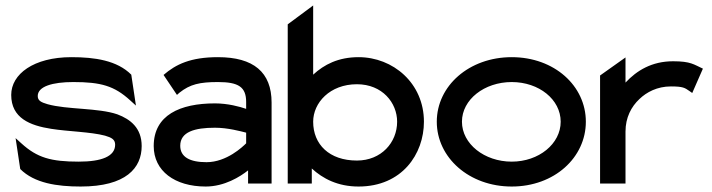

<svg xmlns="http://www.w3.org/2000/svg" viewBox="-20 -671 2604 702"><path d="M21 -324C21 -239 90 -212 167 -200C230 -190 311 -189 364 -175C388 -168 401 -161 401 -142C401 -99 351 -80 268 -80C167 -80 116 -94 58 -147L37 -166L54 -53C106 -1 189 11 275 11C441 11 498 -57 498 -137C498 -203 457 -235 409 -253C339 -277 225 -270 154 -290C130 -297 118 -303 118 -320C118 -355 172 -371 248 -371C349 -371 398 -357 456 -304L477 -285L460 -398C408 -450 327 -462 241 -462C103 -462 21 -400 21 -324Z M542 -137C542 -46 619 11 732 11C801 11 858 -25 887 -48V0H973V-296C973 -407 907 -462 777 -462C677 -462 623 -436 578 -397L627 -324L636 -332C675 -363 710 -371 777 -371C852 -371 880 -353 880 -298V-273C857 -281 813 -293 766 -293C638 -293 542 -250 542 -137ZM639 -138C639 -189 692 -204 766 -204C813 -204 860 -191 880 -186V-147C868 -135 809 -78 735 -78C674 -78 639 -97 639 -138Z M1032 0H1120V-55C1160 -18 1215 11 1291 11C1450 11 1530 -108 1530 -226C1530 -367 1417 -462 1291 -462C1217 -462 1165 -435 1125 -398V-651L1032 -582ZM1125 -226C1125 -295 1186 -363 1285 -363C1378 -363 1432 -295 1432 -226C1432 -150 1374 -84 1285 -84C1184 -84 1125 -143 1125 -226Z M1577 -226C1577 -95 1695 11 1851 11C2007 11 2122 -95 2122 -226C2122 -357 2007 -462 1851 -462C1695 -462 1577 -357 1577 -226ZM1669 -226C1669 -307 1751 -371 1851 -371C1951 -371 2030 -307 2030 -226C2030 -145 1950 -80 1851 -80C1751 -80 1669 -145 1669 -226Z M2174 0H2267V-190C2267 -241 2288 -281 2318 -309C2344 -334 2383 -355 2433 -355C2477 -355 2484 -350 2501 -338L2511 -331L2550 -420C2517 -435 2506 -447 2441 -447C2363 -447 2308 -413 2267 -369V-461L2174 -395Z"/></svg>

Font: Charger Sport
Style: BdExt
Weight: 700
Designer: Jasper
Foundry: Cannot Into Space Fonts
Version: Version 1.1